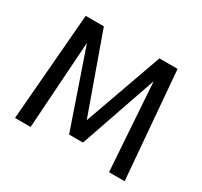

<svg xmlns="http://www.w3.org/2000/svg" viewBox="-145 -893 1141 1086"><g transform="rotate(30 425.0 -350.0)"><path d="M67 0 124.5 -700H243L424.5 -192.5V-190L425 -192.5L606 -700H724.5L783 0H681L642.5 -572L469.5 -71.5H379L207 -571.5L169 0Z"/></g></svg>

Font: League Mono Wide
Style: Regular
Weight: 400
Width: 8
Designer: Tyler Finck
Foundry: The League of Moveable Type / Tyler Finck
Version: Version 2.210